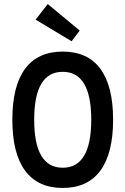

<svg xmlns="http://www.w3.org/2000/svg" viewBox="-20 -917 620 949"><path d="M290 12Q167 12 104 -73.5Q41 -159 41 -325Q41 -492 104 -577Q167 -662 290 -662Q413 -662 476 -577Q539 -492 539 -325Q539 -159 476 -73.5Q413 12 290 12ZM290 -88Q431 -88 431 -325Q431 -562 290 -562Q149 -562 149 -325Q149 -88 290 -88ZM334 -713 156 -820 216 -897 374 -766Z"/></svg>

Font: Sometype Mono SemiBold
Style: Regular
Weight: 600
Designer: Ryoichi Tsunekawa
Foundry: Dharma Type
Version: Version 1.001